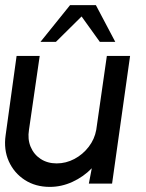

<svg xmlns="http://www.w3.org/2000/svg" viewBox="-25 -719 570 752"><path d="M-3 -189 40 -500H130.5L88.5 -210.5Q82.5 -174 95 -144Q107.5 -114 134.2 -96.5Q161 -79 197 -79Q233.5 -79 266.5 -96.5Q299.5 -114 322.5 -144Q345.5 -174 352 -210.5L393.5 -500H484.5L414 0H323L334.5 -60Q302 -26.5 259 -6.8Q216 13 170 13Q114 13 72 -14.2Q30 -41.5 9.5 -87.2Q-11 -133 -3 -189ZM350.5 -699 426.5 -555H366L294.5 -654.5L194 -555H133.5L249.5 -699Z"/></svg>

Font: Urbanist Medium
Style: Italic
Weight: 500
Italic angle: -8°
Designer: Corey Hu
Foundry: Corey Hu
Version: Version 1.330; ttfautohint (v1.8.4.7-5d5b)